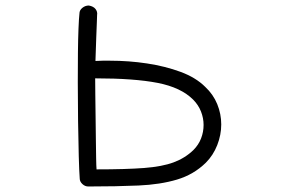

<svg xmlns="http://www.w3.org/2000/svg" viewBox="-20 -617 1040 696"><path d="M300 59Q288 59 278.5 50Q269 41 269 30Q267 4 265.5 -51.5Q264 -107 263 -178Q262 -249 262 -319Q262 -375 262.5 -425Q263 -475 264.5 -512.5Q266 -550 268 -568Q268 -580 278.5 -588.5Q289 -597 302 -597Q319 -594 326.5 -584Q334 -574 332 -563Q332 -553 331 -534.5Q330 -516 329 -483.5Q328 -451 326 -396Q339 -397 352 -397Q365 -397 378 -397Q447 -397 513 -387Q579 -377 634.5 -356.5Q690 -336 724 -302Q753 -275 767.5 -239.5Q782 -204 782 -166Q782 -128 767.5 -91Q753 -54 726 -27Q682 16 621.5 34Q561 52 482 55.5Q403 59 300 59ZM330 -3Q436 -3 502 -8Q568 -13 609.5 -28.5Q651 -44 681 -73Q700 -92 709 -115.5Q718 -139 718 -164Q718 -189 708.5 -213Q699 -237 680 -256Q636 -300 551.5 -316.5Q467 -333 325 -333Q325 -311 325.5 -274Q326 -237 326.5 -195Q327 -153 327.5 -113Q328 -73 328.5 -43.5Q329 -14 330 -3Z"/></svg>

Font: Hachi Maru Pop
Style: Regular
Weight: 400
Designer: Nontynet
Foundry: Nontynet
Version: Version 1.300